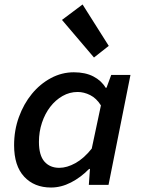

<svg xmlns="http://www.w3.org/2000/svg" viewBox="-20 -826 640 858"><path d="M208 12Q133 12 88 -36.5Q43 -85 43 -177Q43 -244 64.5 -303Q86 -362 122.5 -406.5Q159 -451 207.5 -477Q256 -503 310 -503Q361 -503 397 -484.5Q433 -466 452 -434H456L477 -491H563L465 0H377L382 -71H378Q341 -33 297 -10.5Q253 12 208 12ZM245 -76Q279 -76 317 -97Q355 -118 390 -162L431 -355Q411 -387 383 -401Q355 -415 327 -415Q291 -415 259.5 -397Q228 -379 204.5 -348.5Q181 -318 167.5 -277.5Q154 -237 154 -192Q154 -132 178.5 -104Q203 -76 245 -76ZM400 -569 257 -737 349 -806 466 -621Z"/></svg>

Font: Source Code Pro Semibold
Style: Italic
Weight: 600
Italic angle: -11°
Monospace: yes
Designer: Paul D. Hunt, Teo Tuominen
Foundry: Adobe Systems Incorporated
Version: Version 1.050;PS 1.000;hotconv 16.6.51;makeotf.lib2.5.65220